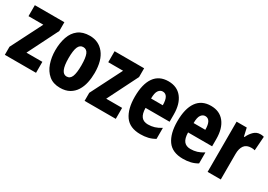

<svg xmlns="http://www.w3.org/2000/svg" viewBox="1 -1183 2540 1818"><g transform="rotate(30 1270.5 -274.5)"><path d="M357 0H16V-88L189 -429H27V-549H350V-453L183 -120H357Z M839 -276Q839 -221 828 -169.5Q817 -118 791.5 -77.5Q766 -37 724.5 -13.5Q683 10 623 10Q548 10 500.5 -30Q453 -70 430.5 -135.5Q408 -201 408 -276Q408 -357 430 -421.5Q452 -486 500 -522.5Q548 -559 625 -559Q722 -559 780.5 -486Q839 -413 839 -276ZM554 -274Q554 -114 624 -114Q662 -114 678 -153.5Q694 -193 694 -276Q694 -358 678 -396.5Q662 -435 624 -435Q587 -435 570.5 -396.5Q554 -358 554 -274Z M1229 0H888V-88L1061 -429H899V-549H1222V-453L1055 -120H1229Z M1485 -558Q1580 -558 1632 -492Q1684 -426 1684 -310V-231H1421Q1422 -166 1446 -136Q1470 -106 1518 -106Q1555 -106 1588 -116Q1621 -126 1658 -149V-29Q1623 -8 1584.5 1Q1546 10 1502 10Q1385 10 1332.5 -64.5Q1280 -139 1280 -272Q1280 -411 1332 -484.5Q1384 -558 1485 -558ZM1486 -447Q1459 -447 1440.5 -421.5Q1422 -396 1422 -334H1550Q1550 -447 1486 -447Z M1950 -558Q2045 -558 2097 -492Q2149 -426 2149 -310V-231H1886Q1887 -166 1911 -136Q1935 -106 1983 -106Q2020 -106 2053 -116Q2086 -126 2123 -149V-29Q2088 -8 2049.5 1Q2011 10 1967 10Q1850 10 1797.5 -64.5Q1745 -139 1745 -272Q1745 -411 1797 -484.5Q1849 -558 1950 -558ZM1951 -447Q1924 -447 1905.5 -421.5Q1887 -396 1887 -334H2015Q2015 -447 1951 -447Z M2488 -559Q2496 -559 2505 -558.5Q2514 -558 2528 -554L2517 -400Q2509 -403 2498.5 -404Q2488 -405 2479 -405Q2426 -405 2401.5 -371.5Q2377 -338 2377 -279V0H2233V-549H2344L2364 -461H2371Q2386 -497 2416 -528Q2446 -559 2488 -559Z"/></g></svg>

Font: Noto Sans Gurmukhi ExtraCondensed ExtraBold
Style: Regular
Weight: 800
Width: 2
Designer: Jelle Bosma - Monotype Design Team
Foundry: Monotype Imaging Inc.
Version: Version 2.004; ttfautohint (v1.8.4.7-5d5b)